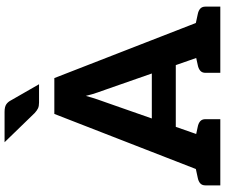

<svg xmlns="http://www.w3.org/2000/svg" viewBox="-92 -893 985 841"><g transform="rotate(-90 400.5 -472.5)"><path d="M39 0 322 -727H479L762 0H643Q623 0 610 -9.5Q597 -19 592 -34L431 -495Q424 -515 416 -537.5Q408 -560 401 -589Q393 -560 385.5 -538Q378 -516 370 -494L209 -34Q205 -21 191.5 -10.5Q178 0 159 0ZM133 0V-69H241V0ZM223 -195 237 -300H556L570 -195ZM545 0V-69H660V0ZM9 0V-65Q9 -80 18 -88Q27 -96 43 -99L94 -110L107 0ZM201 0 214 -110 265 -99Q281 -96 290 -88Q299 -80 299 -65V0ZM502 0V-65Q502 -80 511.5 -88Q521 -96 537 -99L587 -110L600 0ZM694 0 707 -110 758 -99Q774 -96 783 -88Q792 -80 792 -65V0ZM198 -945H331Q353 -945 364 -937.5Q375 -930 382 -916L452 -794H372Q356 -794 346.5 -798.5Q337 -803 326 -813Z"/></g></svg>

Font: Aleo ExtraBold
Style: Regular
Weight: 800
Designer: Alessio Laiso
Foundry: Alessio Laiso
Version: Version 2.001;gftools[0.9.29]